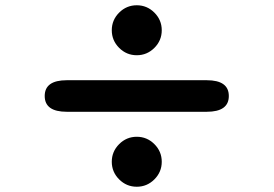

<svg xmlns="http://www.w3.org/2000/svg" viewBox="-20 -746 1040 730"><path d="M500 -36Q461 -36 433 -64Q405 -92 405 -131Q405 -170 433 -198Q461 -226 500 -226Q539 -226 567 -198Q595 -170 595 -131Q595 -92 567 -64Q539 -36 500 -36ZM234 -321Q150 -321 150 -381Q150 -441 234 -441H766Q850 -441 850 -381Q850 -321 766 -321ZM500 -536Q461 -536 433 -564Q405 -592 405 -631Q405 -670 433 -698Q461 -726 500 -726Q539 -726 567 -698Q595 -670 595 -631Q595 -592 567 -564Q539 -536 500 -536Z"/></svg>

Font: Resource Han Rounded KR Heavy
Style: Regular
Weight: 900
Designer: Cyano Hao (round all glyphs); Ryoko NISHIZUKA 西塚涼子 (kana, bopomofo & ideographs); Paul D. Hunt (Latin, Greek & Cyrillic)
Foundry: Cyano Hao
Version: 0.990